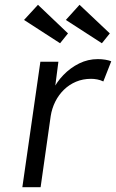

<svg xmlns="http://www.w3.org/2000/svg" viewBox="-20 -779 483 799"><path d="M73 0 148 -522H223L205 -383L199 -402Q215 -437 244 -467Q273 -497 309.5 -515Q346 -533 387 -533Q404 -533 418.5 -530.5Q433 -528 443 -524L410 -440Q398 -446 384.5 -448.5Q371 -451 359 -451Q325 -451 296.5 -439Q268 -427 246 -405.5Q224 -384 210 -356Q196 -328 191 -296L149 0ZM404 -599 254 -696 311 -759 437 -640ZM230 -599 80 -696 138 -759 263 -640Z"/></svg>

Font: Lexend Light
Style: Italic
Weight: 300
Italic angle: -8.13011°
Designer: Bonnie Shaver-Troup, Thomas Jockin
Foundry: Lexend
Version: Version 1.007